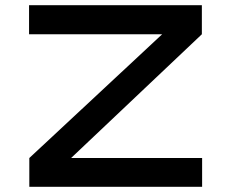

<svg xmlns="http://www.w3.org/2000/svg" viewBox="-20 -720 894 740"><path d="M759 0H93V-111L605 -588H92V-700H758V-588L254 -111H759Z"/></svg>

Font: Teller
Style: Regular
Weight: 400
Version: Version 3.020;FEAKit 1.0